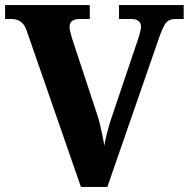

<svg xmlns="http://www.w3.org/2000/svg" viewBox="-20 -734 741 754"><path d="M85.2 -612.2Q78.8 -631.4 69.3 -641.5Q59.8 -651.6 48.5 -655.5Q37.2 -659.4 24.4 -659.4H0V-714H332.6V-659.4H292.2Q274 -659.4 263.6 -651.9Q253.2 -644.4 253.2 -628.6Q253.2 -622 254.8 -613.9Q256.4 -605.8 259 -597.6Q261.6 -589.4 263.6 -581.2L363.2 -279.2Q368.2 -265 373 -243.7Q377.8 -222.4 382.5 -200.8Q387.2 -179.2 389.4 -161.6Q393.4 -185 401.8 -217.1Q410.2 -249.2 419.4 -275.8L519.6 -572.4Q523.8 -584 526.7 -594.6Q529.6 -605.2 531.7 -614.2Q533.8 -623.2 533.8 -629.4Q533.8 -643.4 524.2 -651.4Q514.6 -659.4 494 -659.4H447.4V-714H701.4V-659.4H669.6Q654.2 -659.4 643.6 -654Q633 -648.6 624.3 -633Q615.6 -617.4 605.2 -587.2L401.6 0H297.8Z"/></svg>

Font: Noto Serif Hentaigana ExtraLight
Style: Regular
Weight: 200
Designer: Kazuhiro Yamada
Foundry: nipponia
Version: Version 1.000